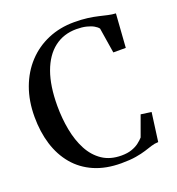

<svg xmlns="http://www.w3.org/2000/svg" viewBox="-137 -863 908 984"><g transform="rotate(-20 317.0 -371.0)"><path d="M357.5 10.5Q274 10.5 210.8 -17Q147.5 -44.5 105 -95Q62.5 -145.5 41.2 -214.2Q20 -283 20 -365Q20 -451.5 46.2 -522.8Q72.5 -594 120.2 -645.2Q168 -696.5 233.2 -724.2Q298.5 -752 375.5 -752Q417 -752 449 -747.8Q481 -743.5 506 -737.5Q531 -731.5 552.2 -726.8Q573.5 -722 593.5 -721L580.5 -537.5H512.5L490.5 -675.5Q483 -685.5 467.8 -694.2Q452.5 -703 429 -708.8Q405.5 -714.5 374.5 -714.5Q305 -714.5 254.2 -675.5Q203.5 -636.5 176.2 -561.5Q149 -486.5 149 -378Q149 -309.5 161 -246.2Q173 -183 199.2 -133.5Q225.5 -84 268.2 -55.2Q311 -26.5 372 -26.5Q405 -26.5 428.5 -34.8Q452 -43 468.2 -55.5Q484.5 -68 495 -80L535.5 -191.5L592.5 -183.5L571.5 -27Q551 -26.5 532.8 -20.5Q514.5 -14.5 492.2 -7.5Q470 -0.5 437.8 5Q405.5 10.5 357.5 10.5Z"/></g></svg>

Font: Merriweather 96pt Medium
Style: Regular
Weight: 500
Version: Version 2.100